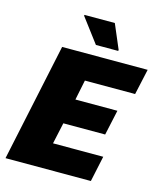

<svg xmlns="http://www.w3.org/2000/svg" viewBox="-129 -989 910 1082"><g transform="rotate(15 326.0 -447.5)"><path d="M7 0 153 -688H652L619 -538H326L302 -421H547L515 -274H271L244 -150H537L505 0ZM334 -748 227 -890 228 -895H405L465 -754L464 -748Z"/></g></svg>

Font: Saira Thin ExtraBold
Style: Italic
Weight: 800
Italic angle: -12°
Version: Version 1.101